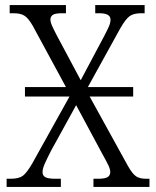

<svg xmlns="http://www.w3.org/2000/svg" viewBox="-20 -734 614 754"><path d="M6 0V-32H21Q54 -32 69.5 -43.5Q85 -55 106 -91L253 -355H78V-392H239L109 -632Q92 -662 76.5 -672Q61 -682 34 -682H18V-714H239V-682H225Q195 -682 186.5 -675Q178 -668 178 -658Q178 -647 184.5 -632.5Q191 -618 203 -595L297 -419L390 -594Q400 -613 407 -628.5Q414 -644 414 -657Q414 -682 370 -682H354V-714H548V-682H534Q505 -682 489 -670.5Q473 -659 452 -622L325 -392H503V-355H332L482 -83Q500 -51 514.5 -41.5Q529 -32 553 -32H567V0H347V-32H365Q392 -32 402.5 -38.5Q413 -45 413 -58Q413 -69 406 -84Q399 -99 380 -133L279 -321L181 -143Q164 -110 155.5 -90.5Q147 -71 147 -58Q147 -45 157.5 -38.5Q168 -32 198 -32H219V0Z"/></svg>

Font: Noto Serif SemiCondensed Light
Style: Regular
Weight: 300
Width: 4
Designer: Monotype Design Team
Foundry: Monotype Imaging Inc.
Version: Version 2.013